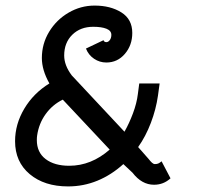

<svg xmlns="http://www.w3.org/2000/svg" viewBox="-20 -658 726 688"><path d="M157 -359Q130 -407 130 -450Q130 -501 156 -544Q182 -587 225.5 -612.5Q269 -638 319 -638Q376 -638 415 -613.5Q454 -589 454 -540Q454 -496 427.5 -465Q401 -434 361 -434Q337 -434 317 -447.5Q297 -461 288 -484L351 -514Q353 -507 361 -507Q368 -507 373.5 -514.5Q379 -522 379 -533Q379 -548 361.5 -555Q344 -562 314 -562Q268 -562 239 -533.5Q210 -505 210 -459Q210 -424 237 -388L426 -186Q443 -216 456.5 -252Q470 -288 474 -321L479 -359H552L546 -315Q539 -266 520.5 -217.5Q502 -169 475 -131L512 -89Q519 -80 524.5 -75Q530 -70 535 -70Q543 -70 548 -72.5Q553 -75 559 -80L591 -19Q566 4 532 4Q488 4 455 -39L422 -70Q379 -31 329 -10.5Q279 10 224 10Q139 10 86.5 -34Q34 -78 34 -152Q34 -213 67 -268.5Q100 -324 157 -359ZM112 -156Q112 -112 143.5 -88Q175 -64 228 -64Q307 -64 373 -122L205 -301Q168 -283 143.5 -249Q119 -215 113 -172Q112 -166 112 -156Z"/></svg>

Font: Bellota
Style: Bold Italic
Weight: 700
Italic angle: -7.5°
Designer: Kemie Guaida
Foundry: Kemie Guaida
Version: Version 4.001